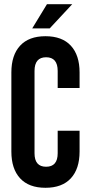

<svg xmlns="http://www.w3.org/2000/svg" viewBox="-20 -882 423 912"><path d="M196 10Q117 10 75.5 -35Q34 -80 34 -162V-538Q34 -620 75.5 -665Q117 -710 196 -710Q275 -710 316.5 -665Q358 -620 358 -538V-464H254V-545Q254 -610 199 -610Q144 -610 144 -545V-154Q144 -90 199 -90Q254 -90 254 -154V-261H358V-162Q358 -80 316.5 -35Q275 10 196 10ZM203 -862H323L216 -747H133Z"/></svg>

Font: Booming Bebas 2
Style: Regular
Weight: 400
Designer: Ryoichi Tsunekawa
Foundry: Ryoichi Tsunekawa
Version: Version 2.000